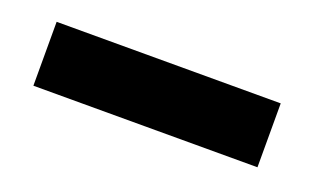

<svg xmlns="http://www.w3.org/2000/svg" viewBox="-31 -395 521 312"><g transform="rotate(20 230.0 -239.0)"><path d="M30 -184H417.5V-294.5H30Z"/></g></svg>

Font: Anybody UltraCondensed Thin
Style: Bold
Weight: 700
Version: Version 1.111